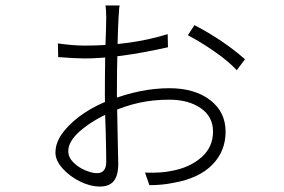

<svg xmlns="http://www.w3.org/2000/svg" viewBox="-20 -637 1040 703"><path d="M414 -571Q412 -539 410 -455Q408 -371 408 -289Q408 -270 411 -129Q413 -59 413 -38Q413 6 396.5 26Q380 46 346 46Q310 46 272 27Q234 8 208.5 -21Q183 -50 183 -78Q183 -118 214 -156.5Q245 -195 290.5 -224.5Q336 -254 379 -269Q494 -314 600 -314Q693 -314 749.5 -270.5Q806 -227 806 -155Q806 -83 757 -33.5Q708 16 617 32Q575 41 527 41L511 -5Q570 -3 607 -11Q674 -23 717 -60.5Q760 -98 760 -155Q760 -210 715 -241Q670 -272 600 -272Q540 -272 488.5 -260.5Q437 -249 385 -226Q318 -196 274 -158Q230 -120 230 -84Q230 -61 248.5 -42.5Q267 -24 292 -13.5Q317 -3 335 -3Q369 -3 369 -45Q369 -77 367 -157Q364 -222 364 -286Q364 -429 368 -525Q369 -546 369 -570Q369 -602 366 -617H418Q416 -607 415.5 -593.5Q415 -580 414 -571ZM877 -420 847 -380Q814 -415 763 -450Q712 -485 668 -508L692 -545Q799 -489 877 -420ZM289 -470Q459 -470 594 -512L595 -464Q413 -423 289 -423Q257 -423 193 -428L192 -478Q250 -470 289 -470Z"/></svg>

Font: Merged Yaku Han JP Light
Style: Regular
Weight: 300
Designer: Ryoko NISHIZUKA 西塚涼子 (kana, bopomofo & ideographs); Paul D. Hunt (Latin, Greek & Cyrillic); Sandoll Communications 산돌커뮤니
Foundry: Adobe
Version: Version 2.004